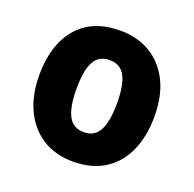

<svg xmlns="http://www.w3.org/2000/svg" viewBox="-105 -667 791 784"><g transform="rotate(20 290.0 -274.5)"><path d="M540 -276Q540 -191 511.5 -126.5Q483 -62 427 -26Q371 10 289 10Q212 10 156 -26Q100 -62 70 -126Q40 -190 40 -276Q40 -407 104.5 -483Q169 -559 291 -559Q364 -559 420 -526Q476 -493 508 -430Q540 -367 540 -276ZM202 -275Q202 -197 222.5 -157.5Q243 -118 290 -118Q337 -118 357.5 -157.5Q378 -197 378 -276Q378 -354 357.5 -392.5Q337 -431 290 -431Q243 -431 222.5 -392.5Q202 -354 202 -275Z"/></g></svg>

Font: Noto Sans Sinhala SemiCondensed ExtraBold
Style: Regular
Weight: 800
Width: 4
Designer: Jelle Bosma - Monotype Design Team
Foundry: Monotype Imaging Inc.
Version: Version 2.006; ttfautohint (v1.8.4.7-5d5b)